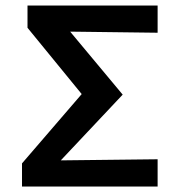

<svg xmlns="http://www.w3.org/2000/svg" viewBox="-20 -678 646 698"><path d="M553 -559 235 -563 426 -334 201 -95 553 -99V0H60V-84L277 -336L80 -577V-658H553Z"/></svg>

Font: Ysabeau SC
Style: Bold
Weight: 700
Designer: Christian Thalmann (Catharsis Fonts)
Version: Version 0.003